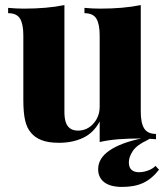

<svg xmlns="http://www.w3.org/2000/svg" viewBox="-20 -549 654 757"><path d="M535 -529V-109Q535 -64 548.5 -42.5Q562 -21 595 -21V0Q564 -3 533 -3Q487 -3 447.5 0Q408 3 373 11V-70Q349 -25 307.5 -5.5Q266 14 213 14Q169 14 142.5 3Q116 -8 102 -26Q86 -44 79 -74.5Q72 -105 72 -155V-409Q72 -454 59 -475.5Q46 -497 12 -497V-518Q44 -515 74 -515Q120 -515 160 -518.5Q200 -522 234 -529V-107Q234 -84 239 -68Q244 -52 256 -43Q268 -34 288 -34Q311 -34 330 -46Q349 -58 361 -79.5Q373 -101 373 -128V-409Q373 -454 360 -475.5Q347 -497 313 -497V-518Q345 -515 375 -515Q421 -515 461 -518.5Q501 -522 535 -529ZM582 -11Q578 -7 573.5 -4Q569 -1 560 4Q519 23 503.5 46.5Q488 70 488 91Q488 111 498.5 120.5Q509 130 528 130Q546 130 564.5 123Q583 116 593 105L607 120Q579 156 545 172Q511 188 462 188Q415 188 391 169.5Q367 151 367 118Q367 75 411.5 44.5Q456 14 537 -3Z"/></svg>

Font: Playfair Display ExtraBold
Style: Regular
Weight: 800
Designer: Claus Eggers Sørensen
Foundry: Claus Eggers Sørensen
Version: Version 1.203